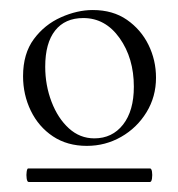

<svg xmlns="http://www.w3.org/2000/svg" viewBox="-20 -650 355 383"><path d="M37.2 -287Q34.2 -287 33.2 -294Q32.2 -301 33.2 -307.5Q34.2 -314 36.2 -314H279.2Q282.2 -314 283.2 -307.5Q284.2 -301 283.2 -294Q282.2 -287 279.2 -287ZM153.2 -359Q114.2 -359 85.6 -378Q57.1 -397 41.5 -429Q26 -461 26 -498Q26 -543 47.5 -572Q69 -601 101.6 -615.5Q134.1 -630 165.1 -630Q205.1 -630 233.2 -610.5Q261.2 -591 276.2 -560.5Q291.2 -530 291.2 -495Q291.2 -457 272.2 -426Q253.2 -395 221.7 -377Q190.2 -359 153.2 -359ZM168.2 -374Q203.9 -374 225.5 -401.5Q247 -429 247 -477Q247 -534 218.6 -574Q190.2 -614 146.2 -614Q109.6 -614 89.9 -589Q70.2 -564 70.2 -517Q70.2 -480 82.8 -447Q95.4 -414 117.4 -394Q139.4 -374 168.2 -374Z"/></svg>

Font: Cormorant Garamond Light
Style: Regular
Weight: 300
Designer: Christian Thalmann (Catharsis Fonts)
Foundry: Catharsis Fonts
Version: Version 4.001